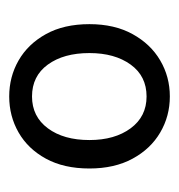

<svg xmlns="http://www.w3.org/2000/svg" viewBox="-6 -781 387 415"><g transform="rotate(-90 187.5 -573.5)"><path d="M186.5 -399.9Q144 -399.9 108.6 -420.7Q73.2 -441.4 52 -480.5Q30.8 -519.5 30.8 -573.7Q30.8 -628.9 52 -667.7Q73.2 -706.5 108.6 -726.8Q144 -747.1 186.5 -747.1Q229 -747.1 264.4 -726.8Q299.8 -706.5 321.3 -667.7Q342.8 -628.9 342.8 -573.7Q342.8 -519.5 321.3 -480.5Q299.8 -441.4 264.4 -420.7Q229 -399.9 186.5 -399.9ZM186.5 -450.2Q230.5 -450.2 255.4 -484.6Q280.3 -519 280.3 -573.7Q280.3 -629.4 255.4 -663.6Q230.5 -697.8 186.5 -697.8Q143.1 -697.8 117.7 -663.6Q92.3 -629.4 92.3 -573.7Q92.3 -519 117.7 -484.6Q143.1 -450.2 186.5 -450.2Z"/></g></svg>

Font: Akatab
Style: Regular
Weight: 400
Designer: SIL Global
Foundry: SIL Global
Version: Version 4.100